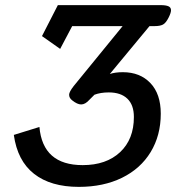

<svg xmlns="http://www.w3.org/2000/svg" viewBox="-20 -720 688 750"><path d="M34 -193 134 -224Q147 -75 303 -75Q395 -75 449 -125.5Q503 -176 503 -263Q503 -310 477.5 -334.5Q452 -359 405 -359Q373 -359 349 -350L329 -330Q313 -312 297 -312Q282 -312 262 -328Q250 -337 250 -350Q250 -361 268 -384L459 -618H262L215 -529L144 -579L206 -700H607Q628 -700 638 -695.5Q648 -691 648 -680Q648 -670 639 -652Q628 -630 616.5 -624Q605 -618 584 -618H564L409 -431Q430 -438 460 -438Q527 -438 567.5 -395.5Q608 -353 608 -276Q608 -191 568.5 -126Q529 -61 456.5 -25.5Q384 10 288 10Q178 10 113 -41Q48 -92 34 -193Z"/></svg>

Font: Niramit Medium
Style: Italic
Weight: 500
Italic angle: -10°
Designer: Katatrad Aksorn Co.,Ltd.
Foundry: Cadson Demak Co.,Ltd.
Version: Version 1.000; ttfautohint (v1.6)